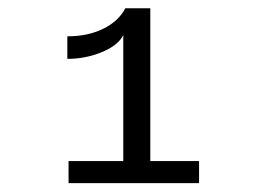

<svg xmlns="http://www.w3.org/2000/svg" viewBox="-20 -708 640 454"><path d="M142.1 -274.9V-327.1H271.5V-625Q259.3 -600.6 220.7 -584.7Q182.1 -568.8 139.2 -568.8V-622.1Q187.5 -622.1 223.9 -639.9Q260.3 -657.7 276.4 -688.5H335.4V-327.1H450.7V-274.9Z"/></svg>

Font: Cousine
Style: Regular
Weight: 400
Monospace: yes
Designer: Steve Matteson
Foundry: Monotype Imaging Inc.
Version: Version 1.21